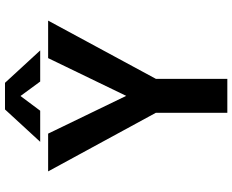

<svg xmlns="http://www.w3.org/2000/svg" viewBox="-99 -809 908 750"><g transform="rotate(-90 355.0 -434.0)"><path d="M289.5 0V-279L60.5 -700H208L355.5 -395L503 -700H649.5L422 -279V0ZM533 -731H411.5L355 -808L297.5 -731H176L302.5 -868.5H406.5Z"/></g></svg>

Font: League Mono SemiBold
Style: Regular
Weight: 600
Width: 6
Designer: Tyler Finck
Foundry: The League of Moveable Type / Tyler Finck
Version: Version 2.300;RELEASE